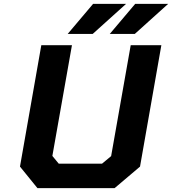

<svg xmlns="http://www.w3.org/2000/svg" viewBox="-20 -970 887 990"><path d="M329 -795 460 -950H630L458 -795ZM546 -795 677 -950H847L675 -795ZM173 0 83 -111 193 -737H351L250 -166L283 -126H506L553 -165L654 -737H812L702 -111L571 0Z"/></svg>

Font: Tomorrow SemiBold
Style: Italic
Weight: 600
Italic angle: -10°
Designer: Tony de Marco, Monica Rizzolli
Foundry: Just in Type
Version: Version 2.002